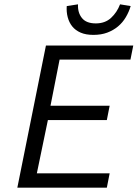

<svg xmlns="http://www.w3.org/2000/svg" viewBox="-20 -866 640 886"><path d="M60 0 192 -656H595L582 -591H255L213 -378H486L473 -312H201L150 -66H486L473 0ZM411 -705Q376 -705 352 -715.5Q328 -726 313.5 -744Q299 -762 292.5 -786.5Q286 -811 288 -838L340 -846Q338 -808 358 -783Q378 -758 422 -758Q465 -758 492.5 -783.5Q520 -809 534 -846L583 -838Q575 -811 560.5 -786.5Q546 -762 524.5 -744Q503 -726 475 -715.5Q447 -705 411 -705Z"/></svg>

Font: Source Code Pro
Style: Italic
Weight: 400
Italic angle: -11°
Monospace: yes
Designer: Paul D. Hunt, Teo Tuominen
Foundry: Adobe Systems Incorporated
Version: Version 1.050;PS 1.000;hotconv 16.6.51;makeotf.lib2.5.65220